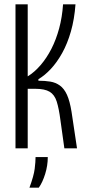

<svg xmlns="http://www.w3.org/2000/svg" viewBox="-20 -680 402 880"><path d="M51 0V-660H107V-330Q138 -349 166 -381.5Q194 -414 215.5 -456Q237 -498 251 -549.5Q265 -601 269 -660H326Q321 -592 305 -536Q289 -480 265 -437Q241 -394 213 -364Q185 -334 156 -317V-310Q186 -310 210.5 -306Q235 -302 254.5 -288Q274 -274 287 -245.5Q300 -217 308 -167L333 0H275L257 -129Q250 -183 240 -214.5Q230 -246 207.5 -259.5Q185 -273 142 -273H107V0ZM115 180Q135 126 139 93.5Q143 61 143 40H199Q199 79 187 117.5Q175 156 158 180Z"/></svg>

Font: Bricolage Grotesque 72pt Condensed ExtraLight
Style: Regular
Weight: 250
Width: 3
Designer: Mathieu Triay
Foundry: Atelier Triay
Version: Version 1.001;gftools[0.9.33.dev8+g029e19f]